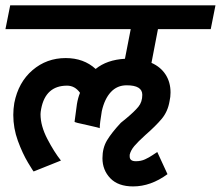

<svg xmlns="http://www.w3.org/2000/svg" viewBox="-50 -602 811 705"><path d="M506.2 -371.2Q540 -356.2 558.1 -328.1Q576.2 -300 576.2 -262.5Q576.2 -246.2 572.5 -230Q566.2 -192.5 543.8 -165.6Q521.2 -138.8 483.8 -106.2Q456.2 -81.2 443.1 -65.6Q430 -50 426.2 -33.8V-27.5Q426.2 -10 448.8 -10Q467.5 -10 482.5 -16.9Q497.5 -23.8 509.4 -31.9Q521.2 -40 527.5 -43.8L565 37.5Q503.8 82.5 438.8 82.5Q383.8 82.5 355 52.5Q326.2 22.5 326.2 -21.2Q326.2 -58.8 343.1 -86.9Q360 -115 393.8 -151.2Q395 -152.5 413.8 -167.5Q443.8 -192.5 458.1 -210Q472.5 -227.5 472.5 -253.8Q472.5 -288.8 415 -288.8Q380 -288.8 356.9 -263.8Q333.8 -238.8 323.8 -193.8Q316.2 -148.8 316.2 -131.2Q316.2 -132.5 271.2 -142.5Q222.5 -152.5 223.8 -155L232.5 -220Q236.2 -242.5 243.8 -261.2Q225 -287.5 196.2 -287.5Q117.5 -287.5 101.2 -202.5Q98.8 -190 98.8 -182.5Q98.8 -140 123.8 -91.9Q148.8 -43.8 173.8 -12.5L73.8 27.5Q73.8 30 53.1 -4.4Q32.5 -38.8 15.6 -85Q-1.2 -131.2 -1.2 -180Q-1.2 -201.2 2.5 -223.8Q17.5 -300 69.4 -344.4Q121.2 -388.8 191.2 -388.8Q257.5 -388.8 301.2 -348.8Q342.5 -382.5 408.8 -386.2L430 -495H-30L-12.5 -582.5H741.2L723.8 -495H530Z"/></svg>

Font: Cambay
Style: Bold Italic
Weight: 700
Italic angle: -11°
Designer: Pooja Saxena
Foundry: Pooja Saxena
Version: Version 1.006;PS 001.006;hotconv 1.0.70;makeotf.lib2.5.58329